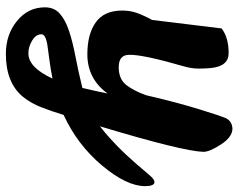

<svg xmlns="http://www.w3.org/2000/svg" viewBox="-99 -440 813 655"><g transform="rotate(90 307.5 -112.5)"><path d="M299 -73Q249 -4 165 -4Q97 -4 56.5 -32.5Q16 -61 16 -123Q16 -149 23.5 -171Q31 -193 48 -225L77 -462Q108 -486 161 -486Q206 -486 212 -426Q214 -408 214 -383.5Q214 -359 206 -332Q166 -194 167 -147Q167 -111 209 -111Q251 -111 271 -138Q291 -165 305 -205Q331 -316 353.5 -388Q376 -460 382 -474Q392 -498 420 -499Q448 -498 473 -459.5Q498 -421 498 -400Q496 -330 411 -47Q476 -98 540 -172Q562 -198 577 -215.5Q592 -233 601 -233Q615 -233 615 -201Q615 -138 544.5 -54Q474 30 372 77Q360 117 346 153Q332 189 310 216Q262 274 164 274Q98 274 51.5 236Q5 198 5 141Q5 109 26.5 90Q48 71 85.5 58.5Q123 46 173 36.5Q223 27 280 13Q294 -47 299 -73ZM163 197Q210 197 248 115Q212 122 184 125.5Q156 129 136 132Q96 138 97 153Q97 172 119.5 185Q142 198 163 197Z"/></g></svg>

Font: Leckerli One
Style: Regular
Weight: 400
Version: Version 1.001